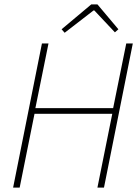

<svg xmlns="http://www.w3.org/2000/svg" viewBox="-20 -859 638 879"><path d="M40 0 172 -660H202L142 -364H498L558 -660H588L456 0H426L494 -338H138L70 0ZM276 -709 262 -725 398 -839H426L522 -725L506 -711L412 -811H408Z"/></svg>

Font: Source Sans Variable
Style: Italic
Weight: 200
Italic angle: -11°
Designer: Paul D. Hunt
Foundry: Adobe Systems Incorporated
Version: Version 3.006;hotconv 1.0.111;makeotfexe 2.5.65597